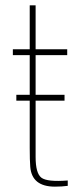

<svg xmlns="http://www.w3.org/2000/svg" viewBox="-20 -690 296 717"><path d="M221 -336V-314H113V-104Q113 -43 134.5 -26.5Q156 -10 233 -16V4Q212 7 185 7Q99 7 93 -67Q91 -91 91 -138V-314H41V-336H91V-484H28V-506H91V-670H113V-506H231V-484H113V-336Z"/></svg>

Font: Nacelle Thin
Style: Regular
Weight: 100
Designer: Sora Sagano
Foundry: Sora Sagano
Version: Version 1.000;FEAKit 1.0